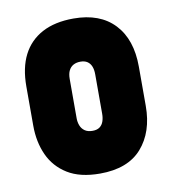

<svg xmlns="http://www.w3.org/2000/svg" viewBox="-65 -570 572 637"><g transform="rotate(-10 221.0 -251.0)"><path d="M410 -185V-317Q410 -409 361.5 -460.5Q313 -512 224 -512Q161 -512 118 -489Q75 -466 53 -423Q31 -380 31 -317V-185Q31 -130 51 -86Q71 -42 113 -16Q155 10 222 10Q316 10 363 -43.5Q410 -97 410 -185ZM263 -317V-184Q263 -170 259 -158.5Q255 -147 246 -140.5Q237 -134 222 -134Q206 -134 196 -141Q186 -148 181.5 -159.5Q177 -171 177 -184V-317Q177 -334 182.5 -345Q188 -356 198 -361.5Q208 -367 222 -367Q236 -367 245 -361Q254 -355 258.5 -344Q263 -333 263 -317Z"/></g></svg>

Font: Advent Pro ExtraBold
Style: Regular
Weight: 800
Designer: VivaRado, Andreas Kalpakidis
Foundry: VivaRado, Andreas Kalpakidis
Version: Version 3.000